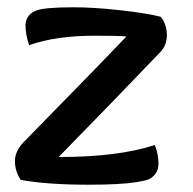

<svg xmlns="http://www.w3.org/2000/svg" viewBox="-20 -501 529 527"><path d="M438 -404Q438 -376 419 -357Q317 -250 141 -70Q305 -70 405 -103Q415 -77 415 -52Q415 -34 405.5 -22.5Q396 -11 384.5 -7.5Q373 -4 354 -1Q312 6 222 6Q112 6 37 -7Q21 -31 21 -59Q21 -86 45 -111Q77 -144 176 -245Q275 -346 327 -401Q299 -403 241 -403Q133 -403 60 -377Q50 -405 50 -433Q52 -463 82 -473Q107 -481 183 -481Q237 -481 309.5 -473Q382 -465 421 -455Q438 -435 438 -404Z"/></svg>

Font: Overlock
Style: Bold
Weight: 700
Designer: Dario Muhafara
Foundry: Dario Manuel Muhafara
Version: Version 1.002